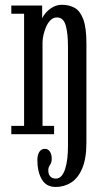

<svg xmlns="http://www.w3.org/2000/svg" viewBox="-20 -546 418 781"><path d="M206.5 214.5Q168 214.5 150 183.5Q132 152.5 132 105Q132 84 140 71.8Q148 59.5 162.5 59.5Q176 59.5 183.2 71Q190.5 82.5 190.5 100Q190.5 111 187.2 117.8Q184 124.5 180.2 130.5Q176.5 136.5 176.5 145.5Q176.5 159.5 181 167Q185.5 174.5 192.5 177.5Q199.5 180.5 207 180.5Q220.5 180.5 230 169.8Q239.5 159 245.2 140.5Q251 122 253.8 98.5Q256.5 75 256.5 49.5V-356.5Q256.5 -411 247.2 -443Q238 -475 211.5 -475Q196.5 -475 185.5 -464Q174.5 -453 167.5 -436.8Q160.5 -420.5 156.8 -403.8Q153 -387 153 -374V-34H200V0H26V-34H78V-490H26V-523.5H151.5V-471.5Q155 -480.5 166 -493.5Q177 -506.5 194 -516.5Q211 -526.5 232 -526.5Q261.5 -526.5 283.8 -514Q306 -501.5 318.8 -467.5Q331.5 -433.5 331.5 -369V33Q331.5 99 314.5 139Q297.5 179 269 196.8Q240.5 214.5 206.5 214.5Z"/></svg>

Font: Imbue Thin 10pt
Style: Regular
Weight: 400
Version: Version 1.102